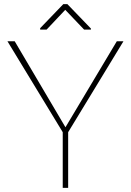

<svg xmlns="http://www.w3.org/2000/svg" viewBox="-20 -911 637 931"><path d="M51.3 -710.9 297.4 -293.9 546.4 -710.9H578.6L310.5 -270V0H284.2V-270L16.1 -710.9ZM306.6 -891.1 420.9 -772.5V-767.6H387.7L296.4 -863.3L206.1 -767.6H174.8V-774.4L287.1 -891.1Z"/></svg>

Font: Vazirmatn RD UI Thin
Style: Regular
Weight: 100
Designer: Saber Rastikerdar
Foundry: Saber Rastikerdar
Version: Version 33.003